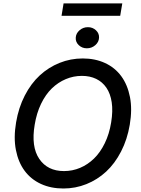

<svg xmlns="http://www.w3.org/2000/svg" viewBox="-20 -1073 808 1103"><path d="M725.5 -356.5Q711.3 -272 675.6 -202.8Q639.9 -133.5 589.7 -87Q539.4 -40.5 476.4 -15.3Q413.4 9.9 344.1 9.9Q272.4 9.9 215.2 -16.3Q158 -42.6 121.6 -91.6Q85.2 -140.6 71.4 -211.1Q57.5 -281.6 72.4 -370Q86.6 -454.5 122.3 -524Q158 -593.4 208.5 -639.9Q258.9 -686.4 322.3 -711.8Q385.7 -737.2 455.3 -737.2Q526.6 -737.2 583.5 -710.9Q640.3 -684.7 676.5 -635.5Q712.7 -586.3 726.6 -515.6Q740.4 -445 725.5 -356.5ZM618.6 -370Q629.3 -435.4 621.8 -485.3Q614.3 -535.2 591.3 -568.9Q568.2 -602.6 532.3 -619.9Q496.4 -637.1 450.6 -637.1Q402 -637.1 357.8 -618.4Q313.6 -599.8 277.5 -564.8Q241.5 -529.8 215.7 -476.2Q190 -422.6 179.3 -356.5Q158 -230.1 205.6 -160.2Q253.2 -90.2 347.7 -90.2Q396.3 -90.2 440.3 -108.8Q484.4 -127.5 520.2 -162.3Q556.1 -197.1 582 -250.4Q608 -303.6 618.6 -370ZM682.5 -1053.3 670.5 -982.2H333.5L345.2 -1053.3ZM479 -795.5Q451.7 -795.5 432.7 -813.4Q413.7 -831.3 415.1 -856.2Q416.2 -881 436.8 -899Q457.4 -916.9 485.1 -916.9Q512.4 -916.9 531.4 -899Q550.4 -881 549 -856.2Q547.9 -831.3 527.3 -813.4Q506.7 -795.5 479 -795.5Z"/></svg>

Font: Karasuma Gothic
Style: Medium Italic
Weight: 500
Italic angle: 9.39998°
Designer: Rasmus Andersson / Ryoko Nishizuka
Foundry: Genbu
Version: Version 1.00